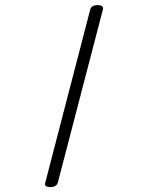

<svg xmlns="http://www.w3.org/2000/svg" viewBox="-261 -1201 1060 1377"><g transform="rotate(-15 269.5 -512.5)"><path d="M-64 75Q-83 69 -91.5 59.5Q-100 50 -91 36L543 -1082Q551 -1096 567.5 -1100Q584 -1104 603 -1098Q622 -1093 630.5 -1083Q639 -1073 631 -1059L-4 59Q-12 72 -28 76Q-44 80 -64 75Z"/></g></svg>

Font: Playwrite IN
Style: Regular
Weight: 400
Designer: Veronika Burian, José Scaglione
Foundry: TypeTogether
Version: Version 1.002